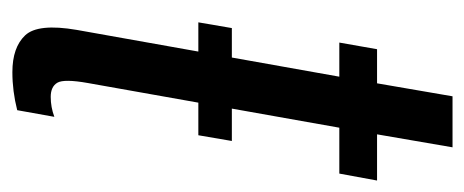

<svg xmlns="http://www.w3.org/2000/svg" viewBox="-246 -518 769 318"><g transform="rotate(90 139.0 -358.5)"><path d="M16.5 -302H203.5L213 -357.5H26ZM99 6Q130.5 6 162 -2L173 -63.5Q157 -57.5 140 -57.5Q123 -57.5 116.5 -68.5Q110 -79.5 117 -119L191 -535.5H267L278.5 -598H202L223.5 -723H139L117.5 -598H61L50 -535.5H106.5L29 -100.5Q18 -36.5 38 -15.2Q58 6 99 6Z"/></g></svg>

Font: Anybody ExtraCondensed
Style: Italic
Weight: 400
Width: 2
Italic angle: -10°
Version: Version 1.113;gftools[0.9.25]